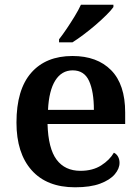

<svg xmlns="http://www.w3.org/2000/svg" viewBox="-20 -786 597 816"><path d="M299 10Q179 10 114.5 -62.5Q50 -135 50 -265Q50 -405 112.5 -476.5Q175 -548 288 -548Q393 -548 452.5 -487.5Q512 -427 512 -308V-259H182Q185 -155 220.5 -107.5Q256 -60 322 -60Q374 -60 410 -83Q446 -106 464 -137Q475 -132 481.5 -120.5Q488 -109 488 -94Q488 -69 467.5 -45Q447 -21 405.5 -5.5Q364 10 299 10ZM379 -319Q379 -397 358.5 -442Q338 -487 289 -487Q242 -487 215 -444Q188 -401 184 -319ZM231 -619Q246 -638 263.5 -664Q281 -690 297.5 -717Q314 -744 324 -766H462V-756Q453 -743 433 -723Q413 -703 387.5 -681Q362 -659 336 -639.5Q310 -620 288 -606H231Z"/></svg>

Font: Noto Serif Bengali SemiBold
Style: Regular
Weight: 600
Version: Version 2.003